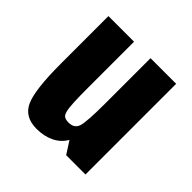

<svg xmlns="http://www.w3.org/2000/svg" viewBox="-149 -676 816 816"><g transform="rotate(45 259.5 -267.5)"><path d="M210 -545H56V-259Q56 -102 81.5 -46Q107 10 179 10Q224 10 258.5 -7Q293 -24 311 -56L347 0H463V-545H309V-273Q309 -164 300 -134.5Q291 -105 256 -105Q241 -105 231.5 -110Q222 -115 217.5 -132.5Q213 -150 211.5 -183Q210 -216 210 -272Z"/></g></svg>

Font: Secuela Black
Style: Regular
Weight: 900
Designer: Fernando Haro
Foundry: deFharo
Version: Version 1.704